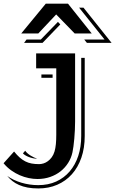

<svg xmlns="http://www.w3.org/2000/svg" viewBox="-122 -769 643 1071"><path d="M133.3 -748.5H257.3L389.6 -582.5H294.4L191.4 -688.5L91.8 -582.5H-3.4ZM348.1 -548.3H461.4L319.3 -726.1H343.8L500.5 -529.8H362.8ZM25.9 -548.3H105.5L201.2 -647L214.4 -632.8L115.2 -529.8H12.2ZM-43.5 76.2Q-27.3 96.2 -12.2 109.6Q2.9 123 19.3 131.3Q35.6 139.6 54.4 143.1Q73.2 146.5 96.2 146.5Q107.9 146.5 120.6 142.6Q133.3 138.7 145 130.1Q156.7 121.6 166.5 108.4Q176.3 95.2 182.1 76.2Q187.5 58.1 189.7 34.9Q191.9 11.7 191.9 -17.6V-387.7H79.6V-471.2H296.9V-90.8Q296.9 -68.8 295.7 -44.2Q294.4 -19.5 292.5 3.7Q290.5 26.9 287.8 47.1Q285.2 67.4 282.2 80.6Q275.4 112.3 258.3 139.4Q241.2 166.5 216.1 186.5Q190.9 206.5 158 218Q125 229.5 86.9 229.5Q64 229.5 38.6 224.4Q13.2 219.2 -11.7 208.5Q-36.6 197.8 -59.8 181.2Q-83 164.6 -102.1 141.6ZM-81.5 212.4Q-64.9 224.6 -44.7 234.1Q-24.4 243.7 -2.2 250.2Q20 256.8 43.9 260.3Q67.9 263.7 91.3 263.7Q147 263.7 191.2 243.7Q235.4 223.6 266.6 187.3Q297.9 150.9 314.5 100.6Q331.1 50.3 331.1 -10.7V-446.3H350.6V-10.7Q350.6 56.6 331.8 110.8Q313 165 278.8 203.1Q244.6 241.2 197 261.7Q149.4 282.2 91.8 282.2Q58.1 282.2 31.5 277.1Q4.9 272 -16.1 262.7Q-37.1 253.4 -53 240.7Q-68.8 228 -81.5 212.4ZM108.9 -353.5H171.4V-335H108.9ZM18.6 71.8Q23.4 79.1 31.2 85.9Q39.1 92.8 48.3 98.6Q57.6 104.5 67.4 109.1Q77.1 113.8 85.4 116.2Q74.7 116.2 62.7 113.8Q50.8 111.3 39.8 107.2Q28.8 103 19.8 97.7Q10.7 92.3 5.9 86.4Z"/></svg>

Font: Vast Shadow
Style: Regular
Weight: 400
Designer: Nicole Fally
Foundry: Nicole Fally
Version: Version 1.002